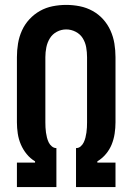

<svg xmlns="http://www.w3.org/2000/svg" viewBox="-20 -763 540 783"><path d="M49 0H210V-159Q200 -159 191.5 -166Q183 -173 178.5 -182.5Q174 -192 171.5 -202Q169 -212 167.5 -222.5Q166 -233 165.5 -243.5Q165 -254 165 -264V-530Q165 -550 169 -570Q173 -590 183.5 -607Q194 -624 212 -633.5Q230 -643 250 -643Q270 -643 288.5 -633.5Q307 -624 317.5 -607Q328 -590 331.5 -570Q335 -550 335 -530V-264Q335 -254 334.5 -243.5Q334 -233 332.5 -222.5Q331 -212 328.5 -202Q326 -192 321.5 -182.5Q317 -173 309 -166Q301 -159 290 -159V0H451V-100H377V-105Q397 -117 412 -135Q427 -153 435.5 -174Q444 -195 447.5 -218Q451 -241 451 -264V-530Q451 -558 446.5 -585.5Q442 -613 430.5 -638.5Q419 -664 400.5 -684.5Q382 -705 357.5 -718.5Q333 -732 305.5 -737.5Q278 -743 250 -743Q222 -743 194.5 -737.5Q167 -732 143 -718.5Q119 -705 100 -684.5Q81 -664 69.5 -638.5Q58 -613 53.5 -585.5Q49 -558 49 -530V-264Q49 -241 52.5 -218Q56 -195 65 -174Q74 -153 88.5 -135Q103 -117 123 -105V-100H49Z"/></svg>

Font: Iosevka SS09
Style: Bold
Weight: 700
Monospace: yes
Designer: Belleve Invis
Foundry: Belleve Invis
Version: Version 5.2.1; ttfautohint (v1.8.3)